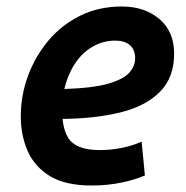

<svg xmlns="http://www.w3.org/2000/svg" viewBox="-20 -558 571 591"><path d="M262 13Q182 13 134.5 -15.5Q87 -44 65.5 -92.5Q44 -141 44 -200Q44 -264 66 -324Q88 -384 128.5 -432.5Q169 -481 226.5 -509.5Q284 -538 355 -538Q425 -538 470.5 -499.5Q516 -461 516 -393Q516 -319 472 -275Q428 -231 350.5 -212Q273 -193 173 -192Q173 -191 173 -189.5Q173 -188 173 -187Q177 -156 188.5 -136Q200 -116 224.5 -106Q249 -96 287 -96Q320 -96 353.5 -102.5Q387 -109 416 -122L426 -18Q397 -5 354 4Q311 13 262 13ZM178 -284Q268 -287 315 -301Q362 -315 379 -335.5Q396 -356 396 -378Q396 -405 380 -419Q364 -433 335 -433Q297 -433 264.5 -414Q232 -395 210 -361Q188 -327 178 -284Z"/></svg>

Font: Ubuntu Sans
Style: Bold Italic
Weight: 700
Italic angle: -13.5°
Designer: Dalton Maag Ltd
Foundry: Dalton Maag Ltd
Version: Version 1.006